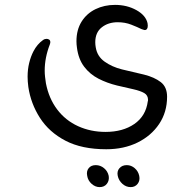

<svg xmlns="http://www.w3.org/2000/svg" viewBox="-20 -397 715 786"><path d="M168 -56Q180 6 214 51Q248 96 299.5 119.5Q351 143 412 143Q483 143 530 110.5Q577 78 585 18Q586 16 586 12Q586 -7 570.5 -16Q555 -25 526.5 -31.5Q498 -38 459 -47Q418 -57 383 -75Q348 -93 324.5 -124Q301 -155 295 -202Q294 -209 293.5 -215Q293 -221 293 -228Q293 -275 314 -308.5Q335 -342 371 -359.5Q407 -377 451 -377Q500 -377 538.5 -355.5Q577 -334 584 -302Q585 -298 585 -292Q585 -274 572 -274Q570 -274 566.5 -275.5Q563 -277 559 -278Q543 -286 517.5 -296Q492 -306 462 -306Q423 -306 396.5 -285Q370 -264 370 -224Q370 -219 370.5 -213.5Q371 -208 372 -203Q378 -166 408.5 -144.5Q439 -123 479 -113Q528 -102 570 -91.5Q612 -81 638 -61Q664 -41 664 -1Q664 62 631.5 110.5Q599 159 543 186.5Q487 214 415 214Q315 214 248 179Q181 144 143.5 85.5Q106 27 96 -41Q93 -64 93 -83Q93 -113 99.5 -139.5Q106 -166 117 -187Q132 -216 156 -233Q160 -236 164 -237Q168 -238 171 -238Q176 -238 181 -235Q186 -232 186 -224Q186 -223 185.5 -220.5Q185 -218 184 -215Q163 -161 163 -108Q163 -95 164.5 -82Q166 -69 168 -56ZM388 369Q370 369 355 355.5Q340 342 337 323Q333 304 343 291.5Q353 279 372 279Q391 279 406 291.5Q421 304 425 323Q428 342 417.5 355.5Q407 369 388 369ZM515 369Q496 369 481 355.5Q466 342 462 323Q458 304 469 291.5Q480 279 499 279Q517 279 531.5 291.5Q546 304 550 323Q554 342 543.5 355.5Q533 369 515 369Z"/></svg>

Font: Zain
Style: Italic
Weight: 400
Italic angle: -10°
Designer: Zain,Boutros
Foundry: Mobile Telecommunications Company (Zain), 2024
Version: Version 1.51; ttfautohint (v1.8.4)